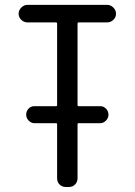

<svg xmlns="http://www.w3.org/2000/svg" viewBox="-20 -750 540 770"><path d="M89.8 -660.2Q76.2 -660.2 65.4 -670.4Q54.7 -680.7 54.7 -694.8Q54.7 -709 65.4 -719.7Q76.2 -730.5 89.8 -730.5H410.2Q423.8 -730.5 434.6 -719.7Q445.3 -709 445.3 -694.8Q445.3 -680.7 434.6 -670.4Q423.8 -660.2 410.2 -660.2H295.9Q291 -660.2 291 -655.3V-328.1Q291 -324.2 295.9 -324.2H381.8Q395.5 -324.2 405.3 -314Q415 -303.7 415 -290Q415 -276.4 404.8 -266.1Q394.5 -255.9 381.8 -255.9H295.9Q291 -255.9 291 -252V-35.2Q291 -20.5 281.2 -10.3Q271.5 0 255.9 0H244.1Q229.5 0 219.2 -9.8Q209 -19.5 209 -35.2V-252Q209 -255.9 204.1 -255.9H118.2Q105.5 -255.9 95.2 -266.1Q85 -276.4 85 -290Q85 -303.7 94.2 -314Q103.5 -324.2 118.2 -324.2H204.1Q209 -324.2 209 -328.1V-655.3Q209 -660.2 204.1 -660.2Z"/></svg>

Font: Rounded-L Mgen+ 2m regular
Style: Regular
Weight: 400
Designer: [Source Han Sans]
Ryoko NISHIZUKA  (kana & ideographs); Paul D. Hunt (Latin, Greek & Cyrillic); Wenlong ZHANG  (bopomofo
Version: Version 1.059.20150602